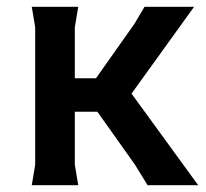

<svg xmlns="http://www.w3.org/2000/svg" viewBox="-20 -542 603 562"><path d="M412 0 375 -60 265 -215H143V-313H261L374 -473L403 -522H548L365 -268L560 0ZM73 0 83 -60V-462L73 -522H209L199 -462V-60L209 0Z"/></svg>

Font: AR One Sans SemiBold
Style: Regular
Weight: 600
Designer: Niteesh Yadav
Foundry: Niteesh Yadav
Version: Version 1.001;gftools[0.9.33]